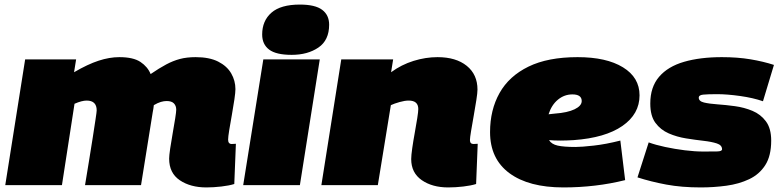

<svg xmlns="http://www.w3.org/2000/svg" viewBox="-20 -810 3426 840"><path d="M883 10Q813 10 766.5 -21.5Q720 -53 720 -116Q720 -129 724.5 -160Q729 -191 735.5 -227Q742 -263 746.5 -292Q751 -321 751 -330Q751 -347 741 -357.5Q731 -368 709 -368Q697 -368 683.5 -364Q670 -360 653 -350Q653 -347 651 -334.5Q649 -322 648 -318Q635 -239 622.5 -159Q610 -79 597 0H352Q360 -49 369 -103.5Q378 -158 385.5 -206.5Q393 -255 398 -288Q403 -321 403 -327Q403 -370 359 -370Q338 -370 306 -356L251 0H3L90 -550H313L304 -494Q364 -529 411.5 -544.5Q459 -560 502 -560Q563 -560 594.5 -539Q626 -518 639 -486Q677 -512 707 -528Q737 -544 767 -552Q797 -560 836 -560Q896 -560 934.5 -540.5Q973 -521 991.5 -489Q1010 -457 1010 -420Q1010 -406 1005.5 -375Q1001 -344 994.5 -308Q988 -272 983 -241.5Q978 -211 978 -199Q978 -180 994 -180Q1003 -180 1012 -181L1005 -5Q983 2 948.5 6Q914 10 883 10Z M1292 -790Q1359 -790 1389.5 -767Q1420 -744 1420 -702Q1420 -634 1373 -602Q1326 -570 1256 -570Q1188 -570 1157.5 -593Q1127 -616 1127 -659Q1127 -719 1167.5 -754.5Q1208 -790 1292 -790ZM1044 0 1132 -550H1379L1292 0Z M1473 -550H1700L1691 -494Q1736 -527 1789 -543.5Q1842 -560 1894 -560Q1975 -560 2022 -522Q2069 -484 2069 -418Q2069 -404 2064 -372Q2059 -340 2052.5 -303.5Q2046 -267 2041 -237Q2036 -207 2036 -197Q2036 -180 2052 -180Q2061 -180 2070 -181L2063 -5Q2041 2 2007 6Q1973 10 1941 10Q1871 10 1825 -22Q1779 -54 1779 -114Q1779 -130 1783.5 -161.5Q1788 -193 1794.5 -228.5Q1801 -264 1805.5 -293Q1810 -322 1810 -333Q1810 -370 1768 -370Q1751 -370 1728 -363.5Q1705 -357 1690 -350L1633 0H1386Z M2715 -22Q2651 -6 2583 2Q2515 10 2445 10Q2293 10 2208.5 -52.5Q2124 -115 2124 -232Q2124 -329 2165.5 -403Q2207 -477 2292 -518.5Q2377 -560 2507 -560Q2633 -560 2705.5 -515.5Q2778 -471 2778 -393Q2778 -311 2703 -259Q2628 -207 2490 -197Q2458 -195 2431 -195Q2404 -195 2382 -197Q2393 -179 2420 -173Q2447 -167 2498 -167Q2524 -167 2577.5 -173Q2631 -179 2694 -195ZM2484 -397Q2449 -397 2421 -374Q2393 -351 2380 -310Q2387 -311 2393.5 -311.5Q2400 -312 2407 -313Q2463 -317 2494 -332Q2525 -347 2525 -368Q2525 -397 2484 -397Z M2769 -34 2818 -187Q2848 -176 2890 -167Q2932 -158 2976 -152.5Q3020 -147 3058 -147Q3097 -147 3118 -147.5Q3139 -148 3139 -157Q3139 -175 3116 -182.5Q3093 -190 3057.5 -194Q3022 -198 2981.5 -204.5Q2941 -211 2905.5 -226.5Q2870 -242 2847.5 -272.5Q2825 -303 2825 -357Q2825 -429 2863.5 -474Q2902 -519 2972.5 -539.5Q3043 -560 3138 -560Q3207 -560 3263.5 -550.5Q3320 -541 3366 -526L3318 -367Q3275 -382 3218 -390Q3161 -398 3118 -398Q3076 -398 3056.5 -396Q3037 -394 3037 -383Q3037 -367 3060 -361.5Q3083 -356 3119 -353.5Q3155 -351 3195.5 -345.5Q3236 -340 3272 -325Q3308 -310 3331 -279Q3354 -248 3354 -195Q3354 -128 3328 -87.5Q3302 -47 3257.5 -26Q3213 -5 3158 2.5Q3103 10 3046 10Q2962 10 2895 -2.5Q2828 -15 2769 -34Z"/></svg>

Font: Georama Extended Black
Style: Italic
Weight: 900
Width: 7
Italic angle: -9°
Designer: Jean-Baptiste Levee
Foundry: Production Type
Version: Version 1.000